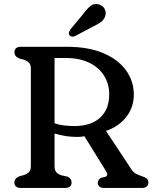

<svg xmlns="http://www.w3.org/2000/svg" viewBox="-20 -932 756 952"><path d="M643.5 -463Q643.5 -400 606 -352Q568.5 -304 505.5 -283L630 -94.5Q639.5 -79.5 652 -72Q664.5 -64.5 680.5 -59.5Q700.5 -53 708 -46.2Q715.5 -39.5 715.5 -27.5Q715.5 0 682.5 0H497Q465 0 465 -27.5Q465 -42 483 -51L500 -54.5Q519.5 -60 506 -83L398.5 -256.5Q381 -253 364.5 -253Q304 -253 250.5 -270V-108Q250.5 -87.5 259.8 -77.5Q269 -67.5 285.5 -62.5L314 -56.5Q335 -47.5 335 -27.5Q335 0 302 0H84.5Q51.5 0 51.5 -27.5Q51.5 -48 76 -58L98 -64Q114 -69 123.5 -78.8Q133 -88.5 133 -108V-592Q133 -611.5 123.5 -621.2Q114 -631 98 -636L76 -642Q51.5 -652 51.5 -672.5Q51.5 -700 84.5 -700H311.5Q417.5 -700 491.5 -668.8Q565.5 -637.5 604.5 -583.8Q643.5 -530 643.5 -463ZM250.5 -644.5V-320.5Q276 -312 302.2 -309.5Q328.5 -307 349 -307Q430.5 -307 476 -348.2Q521.5 -389.5 521.5 -464Q521.5 -516 495.8 -557Q470 -598 421.8 -621.2Q373.5 -644.5 306 -644.5ZM392.5 -862.5Q411.5 -888.5 429.2 -902.8Q447 -917 471 -910Q490.5 -904 499 -887.5Q507.5 -871 502 -853.5Q497 -836 482.8 -824.5Q468.5 -813 444.5 -802L352 -753Q345 -749.5 337 -750.5Q329 -751.5 324.5 -757Q319.5 -763.5 321.8 -770.8Q324 -778 328.5 -785.5Z"/></svg>

Font: Fraunces 9pt S100
Style: Regular
Weight: 400
Version: Version 1.000; ttfautohint (v1.8.3)